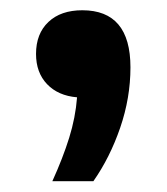

<svg xmlns="http://www.w3.org/2000/svg" viewBox="-20 -178 317 365"><path d="M79.5 166.5Q99.5 122.5 111.5 84Q123.5 45.5 126.5 7Q90.5 4 69.5 -18Q48.5 -40 48.5 -75.5Q48.5 -114 72 -136.2Q95.5 -158.5 136.5 -158.5Q228 -158.5 228 -50Q228 8 208.5 64.8Q189 121.5 157.5 166.5Z"/></svg>

Font: Encode Sans SemiExpanded SemiExpanded SemiBold
Style: Regular
Weight: 600
Width: 6
Designer: Multiple Designers
Foundry: Impallari Type
Version: Version 3.000; ttfautohint (v1.8.3) -l 8 -r 50 -G 200 -x 14 